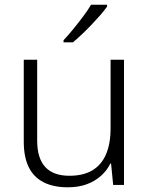

<svg xmlns="http://www.w3.org/2000/svg" viewBox="-20 -786 636 816"><path d="M507 -532V0H461L452 -91H449Q435 -62 409.5 -39Q384 -16 349 -3Q314 10 268 10Q207 10 165 -11.5Q123 -33 102 -76Q81 -119 81 -184V-532H138V-189Q138 -113 172.5 -76Q207 -39 275 -39Q334 -39 372.5 -62Q411 -85 430.5 -130Q450 -175 450 -242V-532ZM435 -758Q424 -742 407 -722.5Q390 -703 370 -682Q350 -661 329.5 -641.5Q309 -622 290 -606H250V-615Q269 -635 291 -662Q313 -689 334 -717Q355 -745 367 -766H435Z"/></svg>

Font: Noto Sans Devanagari Light
Style: Regular
Weight: 300
Version: Version 2.003